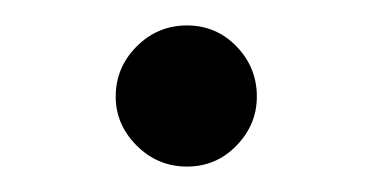

<svg xmlns="http://www.w3.org/2000/svg" viewBox="-20 -401 294 151"><path d="M127 -270Q104 -270 87.5 -286.5Q71 -303 71 -325Q71 -348 87.5 -364.5Q104 -381 127 -381Q150 -381 166 -364.5Q182 -348 182 -325Q182 -303 166 -286.5Q150 -270 127 -270Z"/></svg>

Font: Figtree
Style: Regular
Weight: 400
Designer: Erik Kennedy
Foundry: Erik Kennedy
Version: Version 2.002